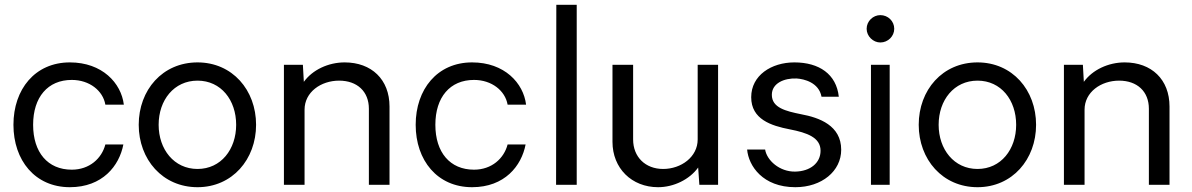

<svg xmlns="http://www.w3.org/2000/svg" viewBox="-20 -770 4966 800"><path d="M271 10C407 10 477 -79 494 -168H419C404 -110 353 -63 279 -63C179 -63 118 -135 118 -250C118 -365 179 -437 279 -437C353 -437 409 -392 419 -334H496C485 -424 406 -510 271 -510C126 -510 36 -398 36 -250C36 -102 126 10 271 10Z M803 10C948 10 1047 -106 1047 -250C1047 -395 948 -510 803 -510C657 -510 558 -395 558 -250C558 -106 657 10 803 10ZM803 -66C705 -66 641 -148 641 -250C641 -353 705 -434 803 -434C901 -434 964 -353 964 -250C964 -148 901 -66 803 -66Z M1416 -510C1348 -510 1282 -479 1246 -429L1242 -500H1163V0H1249V-313C1249 -386 1317 -434 1393 -434C1468 -434 1517 -389 1517 -317V0H1603V-326C1603 -439 1528 -510 1416 -510Z M1947 10C2083 10 2153 -79 2170 -168H2095C2080 -110 2029 -63 1955 -63C1855 -63 1794 -135 1794 -250C1794 -365 1855 -437 1955 -437C2029 -437 2085 -392 2095 -334H2172C2161 -424 2082 -510 1947 -510C1802 -510 1712 -398 1712 -250C1712 -102 1802 10 1947 10Z M2297 0H2383V-750H2298Z M2972 -500H2887V-189C2887 -116 2818 -66 2743 -66C2669 -66 2618 -116 2618 -189V-500H2532V-179C2532 -69 2612 10 2722 10C2787 10 2853 -22 2889 -72L2894 0H2972Z M3294 10C3404 10 3485 -57 3485 -146C3485 -247 3394 -280 3318 -294C3254 -307 3196 -321 3196 -375C3196 -423 3247 -445 3299 -443C3331 -441 3392 -426 3403 -367H3475C3465 -461 3393 -510 3290 -510C3194 -510 3110 -456 3110 -365C3110 -273 3193 -246 3271 -231C3343 -217 3399 -197 3399 -142C3399 -91 3356 -56 3293 -55C3228 -54 3175 -102 3168 -147H3093C3099 -79 3158 10 3294 10Z M3648 -593C3680 -593 3706 -619 3706 -650C3706 -682 3680 -707 3648 -707C3618 -707 3591 -682 3591 -650C3591 -619 3618 -593 3648 -593ZM3609 -500V0H3687V-500Z M4053 10C4198 10 4297 -106 4297 -250C4297 -395 4198 -510 4053 -510C3907 -510 3808 -395 3808 -250C3808 -106 3907 10 4053 10ZM4053 -66C3955 -66 3891 -148 3891 -250C3891 -353 3955 -434 4053 -434C4151 -434 4214 -353 4214 -250C4214 -148 4151 -66 4053 -66Z M4666 -510C4598 -510 4532 -479 4496 -429L4492 -500H4413V0H4499V-313C4499 -386 4567 -434 4643 -434C4718 -434 4767 -389 4767 -317V0H4853V-326C4853 -439 4778 -510 4666 -510Z"/></svg>

Font: Oakes
Style: Regular
Weight: 400
Designer: Samuel Oakes
Foundry: Samuel Oakes
Version: Version 1.003;PS 001.003;hotconv 1.0.88;makeotf.lib2.5.64775